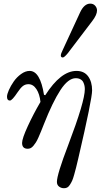

<svg xmlns="http://www.w3.org/2000/svg" viewBox="-20 -791 549 1031"><path d="M306.6 -493.2Q306.6 -502.4 317.4 -523.9L410.2 -724.6Q432.1 -771.5 464.8 -771.5Q481 -771.5 491 -760.3Q501 -749 501 -734.9Q501 -711.4 475.6 -678.2L344.2 -505.4Q325.2 -482.4 317.4 -482.4Q306.6 -482.4 306.6 -493.2ZM17.6 -271.5Q17.6 -284.7 27.6 -307.4Q37.6 -330.1 53.7 -353.3Q69.8 -376.5 93 -393.3Q116.2 -410.2 139.2 -410.2Q195.8 -410.2 216.3 -281.7L223.1 -279.8Q306.2 -410.2 390.6 -410.2Q432.1 -410.2 453.4 -380.9Q474.6 -351.6 474.6 -305.7Q474.6 -258.8 400.4 59.6Q392.6 92.8 388.7 108.4Q384.8 124 378.4 146.7Q372.1 169.4 367.4 179.4Q362.8 189.5 355.7 200.7Q348.6 211.9 341.1 215.8Q333.5 219.7 323.7 219.7Q308.6 219.7 297.1 210.9Q285.6 202.1 285.6 185.5Q285.6 146.5 346.7 -13.2Q435.5 -246.6 435.5 -312Q435.5 -321.3 433.8 -330.1Q432.1 -338.9 427.5 -348.9Q422.9 -358.9 412.4 -365Q401.9 -371.1 386.7 -371.1Q346.2 -371.1 304.4 -307.1Q262.7 -243.2 216.3 -125.5Q206.1 -99.6 200.4 -85.7Q194.8 -71.8 186.8 -53.7Q178.7 -35.6 172.9 -26.6Q167 -17.6 159.7 -8.5Q152.3 0.5 144.8 4.2Q137.2 7.8 128.9 7.8Q98.6 7.8 98.6 -23.4Q98.6 -46.9 128.9 -112.8Q159.2 -178.7 197.3 -243.7Q192.9 -286.1 175.5 -312.5Q158.2 -338.9 132.8 -338.9Q115.7 -338.9 103 -329.1Q90.3 -319.3 74.7 -295.9Q44.9 -251 33.2 -251Q17.6 -251 17.6 -271.5Z"/></svg>

Font: Theano Old Style
Style: Regular
Weight: 400
Designer: Alexey Kryukov
Version: Version 2.00